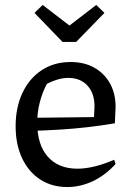

<svg xmlns="http://www.w3.org/2000/svg" viewBox="-20 -745 528 774"><path d="M251 9Q189 9 142 -21.5Q95 -52 69 -107.5Q43 -163 43 -236Q43 -312 70.5 -370.5Q98 -429 148 -462Q198 -495 265 -495Q320 -495 360.5 -472Q401 -449 423.5 -408.5Q446 -368 446 -313L443 -248Q384 -238 330.5 -232Q277 -226 221 -222.5Q165 -219 97 -217L98 -270L359 -273L361 -316Q361 -369 332.5 -400Q304 -431 255 -431Q234 -431 212 -424.5Q190 -418 169 -407Q150 -371 140 -331Q130 -291 130 -251Q130 -161 173 -113Q216 -65 292 -65Q357 -65 440 -101L446 -84Q404 -38 354 -14.5Q304 9 251 9ZM232 -576 119 -693 152 -725 260 -642 368 -725 401 -693 287 -576Z"/></svg>

Font: Piazzolla 24pt Medium
Style: Regular
Weight: 500
Designer: Juan Pablo del Peral
Foundry: Huerta Tipografica
Version: Version 2.005